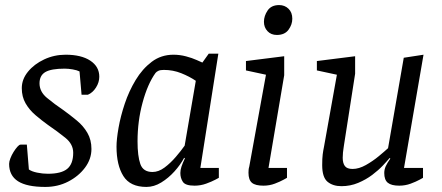

<svg xmlns="http://www.w3.org/2000/svg" viewBox="-20 -729 1745 758"><path d="M159 9Q86 9 51 -13.5Q16 -36 16 -82Q16 -91 21 -104Q26 -117 33.5 -129Q41 -141 48.5 -149.5Q56 -158 61 -158H86L94 -60Q105 -52 126.5 -47.5Q148 -43 169 -43Q222 -43 245.5 -62.5Q269 -82 269 -126Q269 -160 238 -185Q207 -210 169 -236Q144 -254 120 -274.5Q96 -295 81 -321Q66 -347 66 -381Q66 -416 90.5 -446Q115 -476 154.5 -494.5Q194 -513 239 -513Q301 -513 336.5 -489.5Q372 -466 372 -426Q372 -404 359 -383.5Q346 -363 327 -355H302L294 -447Q284 -452 267 -455Q250 -458 235 -458Q182 -458 159 -444.5Q136 -431 136 -400Q136 -367 165.5 -342.5Q195 -318 232 -293Q258 -274 283.5 -253Q309 -232 325 -204.5Q341 -177 341 -141Q341 -101 315.5 -67Q290 -33 249 -12Q208 9 159 9Z M707 -106Q692 -78 668.5 -52Q645 -26 616.5 -8.5Q588 9 558 9Q494 9 467 -34Q440 -77 440 -150Q440 -179 448 -224.5Q456 -270 472.5 -319.5Q489 -369 515.5 -413Q542 -457 579 -485Q616 -513 665 -513Q690 -513 714.5 -506.5Q739 -500 756.5 -492Q774 -484 779 -482L804 -517H842L771 -66H844V-27Q844 -27 830 -19.5Q816 -12 794 -4Q772 4 748 4Q712 4 702 -11Q692 -26 692 -46Q692 -58 696.5 -71.5Q701 -85 710 -104ZM753 -410Q728 -427 695.5 -440Q663 -453 627 -453Q613 -453 605.5 -449.5Q598 -446 594 -441Q563 -398 543 -324.5Q523 -251 523 -171Q523 -113 534 -81.5Q545 -50 582 -50Q606 -50 629.5 -67.5Q653 -85 674 -109.5Q695 -134 709 -154Z M1073 -591Q1050 -591 1036 -606Q1022 -621 1022 -643Q1022 -666 1036.5 -687.5Q1051 -709 1082 -709Q1104 -709 1119 -694.5Q1134 -680 1134 -655Q1134 -632 1119 -611.5Q1104 -591 1073 -591ZM1030 -434 951 -451V-488L1102 -507V-432L1040 -66H1113V-27Q1113 -27 1099.5 -19.5Q1086 -12 1065 -4Q1044 4 1020 4Q988 4 974.5 -7.5Q961 -19 961 -47Q961 -52 961.5 -58.5Q962 -65 964 -71Z M1310 -434 1231 -451V-488L1382 -507V-438L1338 -156Q1337 -149 1336 -142Q1335 -135 1334 -126.5Q1333 -118 1333 -106Q1333 -85 1341.5 -73.5Q1350 -62 1372 -62Q1397 -62 1424.5 -77.5Q1452 -93 1475.5 -112.5Q1499 -132 1512 -144L1574 -501L1652 -513L1575 -66H1650V-27Q1650 -27 1636.5 -19.5Q1623 -12 1601.5 -4Q1580 4 1556 4Q1525 4 1511 -7.5Q1497 -19 1497 -46Q1497 -60 1503 -73Q1509 -86 1521 -103L1518 -105Q1509 -94 1491.5 -75.5Q1474 -57 1449.5 -38.5Q1425 -20 1394 -7Q1363 6 1328 6Q1294 6 1273 -11.5Q1252 -29 1252 -77Q1252 -104 1254 -119.5Q1256 -135 1259 -149Z"/></svg>

Font: Faustina VF Beta
Style: Italic
Weight: 400
Italic angle: -8°
Designer: Alfonso Garcia
Foundry: Omnibus-Type
Version: Version 1.006